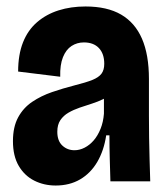

<svg xmlns="http://www.w3.org/2000/svg" viewBox="-20 -560 515 593"><path d="M152 13Q116 13 86 -2Q56 -17 38 -47.5Q20 -78 20 -124Q20 -168 36 -197.5Q52 -227 79.5 -245.5Q107 -264 140.5 -275.5Q174 -287 209 -296Q245 -305 265 -313Q285 -321 293.5 -332.5Q302 -344 302 -363Q302 -394 285.5 -411.5Q269 -429 239 -429Q218 -429 201 -418Q184 -407 174.5 -383.5Q165 -360 166 -323L36 -339Q36 -391 51 -429Q66 -467 94.5 -491.5Q123 -516 161 -528Q199 -540 244 -540Q311 -540 354 -515Q397 -490 418.5 -440.5Q440 -391 440 -316V-203Q440 -170 440.5 -135.5Q441 -101 442 -67Q443 -33 444 0H321Q320 -35 319 -70Q318 -105 318 -142H308Q301 -95 280.5 -60Q260 -25 227.5 -6Q195 13 152 13ZM210 -96Q226 -96 241.5 -104Q257 -112 269.5 -126.5Q282 -141 290.5 -162Q299 -183 301 -209V-270L327 -276Q317 -263 300 -254.5Q283 -246 264 -240Q245 -234 226 -227.5Q207 -221 191.5 -212Q176 -203 166.5 -189Q157 -175 157 -153Q157 -125 172.5 -110.5Q188 -96 210 -96Z"/></svg>

Font: Bricolage Grotesque 72pt SemiCondensed
Style: Bold
Weight: 700
Width: 4
Designer: Mathieu Triay
Foundry: Atelier Triay
Version: Version 1.001;gftools[0.9.33.dev8+g029e19f]